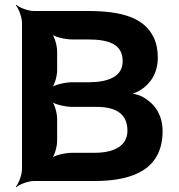

<svg xmlns="http://www.w3.org/2000/svg" viewBox="-20 -757 748 803"><path d="M660 -209C660 -282 621 -331 568 -356C554 -362 532 -367 521 -367V-363C533 -363 554 -372 567 -380C610 -407 640 -452 640 -516C640 -549 634 -578 622 -602C583 -681 494 -711 347 -711H122C98 -711 61 -725 48 -737L46 -735C58 -722 72 -685 72 -661V-50C72 -26 58 11 46 24L48 26C61 14 98 0 122 0H376C556 0 660 -62 660 -209ZM513 -210C513 -147 457 -118 376 -118H282C252 -118 205 -107 193 -94L195 -92C208 -104 219 -144 219 -168V-260C219 -284 208 -324 195 -336L193 -334C205 -321 252 -310 282 -310H383C469 -310 513 -278 513 -210ZM493 -501C493 -438 436 -414 354 -413H282C252 -413 205 -402 193 -389L195 -387C208 -399 219 -439 219 -463V-542C219 -566 208 -606 195 -618L193 -616C205 -603 252 -592 282 -592H347C438 -592 493 -571 493 -501Z"/></svg>

Font: Asimov
Style: EdgeWide
Weight: 500
Designer: Google
Version: Version 2.000980: 2014